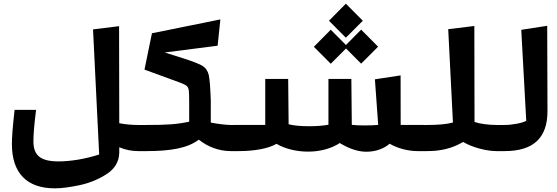

<svg xmlns="http://www.w3.org/2000/svg" viewBox="-20 -801 3059 1055"><path d="M45.4 -9.3C45.4 149.4 127 233.9 281.2 233.9C317.4 233.9 362.8 228 418 216.3C472.7 204.6 522 184.1 566.4 155.3C610.8 126.5 633.8 87.4 635.3 39.1V8.3C668.9 22.5 704.1 29.3 740.2 29.3H784.2V-114.3H740.2C702.6 -114.3 668 -117.7 635.3 -124L634.3 -657.2L491.2 -639.6L524.9 47.9C487.3 60.1 449.2 69.3 409.7 76.2C370.1 82.5 334.5 85.9 302.7 85.9C203.6 85.9 163.6 54.2 163.6 -24.4C163.6 -63 168.5 -120.6 178.2 -197.3H60.1C54.2 -143.1 50.3 -103 48.3 -76.7C46.4 -50.3 45.4 -27.8 45.4 -9.3Z M740.2 29.3H784.2C917 29.3 1011.7 13.2 1072.3 -33.7C1121.1 5.4 1182.1 29.3 1249 29.3H1293V-114.3H1249C1223.6 -114.3 1179.2 -119.6 1138.2 -127.4V-249.5C1135.7 -318.4 1132.3 -364.3 1127.4 -387.7C1122.1 -410.6 1110.8 -427.7 1093.8 -438.5C1076.7 -449.2 1041.5 -462.9 988.3 -480L885.3 -512.7L1175.8 -549.8L1190.9 -694.3L814.9 -618.2L773.9 -418.5L962.4 -349.6C983.9 -341.8 998 -335 1004.9 -329.6C1011.7 -324.2 1016.1 -315.4 1017.6 -303.2C1019 -291 1019.5 -266.6 1019.5 -229V-132.3C985.4 -125 951.2 -120.1 917 -117.7C882.3 -115.2 838.4 -114.3 784.2 -114.3H740.2Z M1973.6 -687 1880.4 -780.8 1787.6 -687 1880.4 -593.8ZM1881.3 -534.7 1964.4 -451.2 2057.6 -544.4 1964.4 -638.2 1880.9 -553.7 1797.4 -637.7 1704.6 -543.9 1797.4 -450.7ZM2181.6 -114.7 2181.2 -386.7 2040 -365.2 2058.1 -114.7C2039.6 -112.8 2015.1 -111.8 1984.4 -111.8C1952.6 -111.8 1929.2 -112.8 1913.1 -115.2L1910.6 -367.2H1784.7V-115.7C1755.9 -110.4 1721.2 -107.4 1680.2 -107.4C1632.8 -107.4 1594.7 -110.8 1565.9 -118.2L1563.5 -367.2H1437.5V-114.7L1249 -114.3V29.3H1293C1380.4 29.3 1456.1 14.6 1499.5 -10.7C1546.9 17.1 1608.9 32.2 1674.8 32.2C1739.3 32.2 1803.7 14.2 1846.7 -15.1C1898.9 16.6 1947.8 32.7 1993.2 32.7C2043.9 32.7 2088.4 16.6 2121.1 -11.2C2164.6 14.2 2222.7 29.3 2274.9 29.3H2317.9V-114.3Z M2274.9 29.3H2325.7C2403.8 29.3 2464.8 14.2 2524.9 -21C2550.3 -5.9 2580.6 6.3 2615.2 15.6C2649.9 24.9 2681.6 29.3 2709.5 29.3H2752.9V-114.3H2709.5C2665 -114.3 2616.7 -120.6 2587.4 -130.9L2586.4 -658.2L2442.9 -640.6L2468.8 -127.9C2437 -118.7 2389.2 -114.3 2325.7 -114.3H2274.9Z M2986.8 -659.2 2844.2 -637.2 2871.6 -137.2C2860.4 -130.9 2842.8 -125.5 2819.3 -121.1C2795.4 -116.7 2773.4 -114.3 2752.9 -114.3H2709V29.3H2752.9C2911.1 29.3 2988.8 -43.5 2988.3 -191.4Z"/></svg>

Font: SG Kara SemiBold
Style: Regular
Weight: 400
Designer: Damoon Khanjanzadeh
Version: Version 1.000